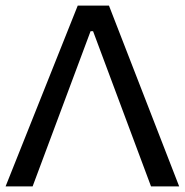

<svg xmlns="http://www.w3.org/2000/svg" viewBox="-42 -669 663 689"><path d="M283 -557 75 0H-22L237 -649H349L601 0H500L292 -557Z"/></svg>

Font: Gamestation Display
Style: Regular
Weight: 400
Designer: Jonas Hecksher
Foundry: Jonas Hecksher, Playtypeª, e-types AS
Version: Version 1.003